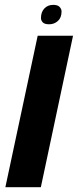

<svg xmlns="http://www.w3.org/2000/svg" viewBox="-20 -781 327 801"><path d="M2.4 0 137.2 -631.8H284.7L150.4 0ZM185.1 -679.7Q166 -679.7 158.4 -687.7Q150.9 -695.8 150.9 -705.6Q150.9 -730.5 165 -745.6Q179.2 -760.7 202.1 -760.7Q220.7 -760.7 228.8 -752Q236.8 -743.2 236.8 -733.4Q236.8 -707 221.4 -693.4Q206.1 -679.7 185.1 -679.7Z"/></svg>

Font: Open Sans
Style: Bold Italic
Weight: 700
Italic angle: -12°
Designer: Monotype Design Team
Foundry: Monotype Imaging Inc.
Version: Version 3.003; ttfautohint (v1.8.4)